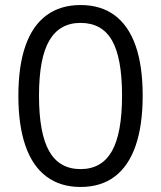

<svg xmlns="http://www.w3.org/2000/svg" viewBox="-20 -734 640 763"><path d="M300 9Q220 9 164.5 -32.5Q109 -74 81 -155Q53 -236 53 -353Q53 -471 81 -551.5Q109 -632 164.5 -673Q220 -714 300 -714Q381 -714 436 -673Q491 -632 519 -552Q547 -472 547 -354Q547 -236 519 -155Q491 -74 436 -32.5Q381 9 300 9ZM300 -62Q384 -62 424.5 -133Q465 -204 465 -354Q465 -504 425 -573.5Q385 -643 300 -643Q217 -643 176 -573Q135 -503 135 -354Q135 -204 175.5 -133Q216 -62 300 -62Z"/></svg>

Font: NunitoSans1
Style: Book
Weight: 400
Designer: Vernon Adams
Foundry: Vernon Adams
Version: Version 3.101;gftools[0.9.27]